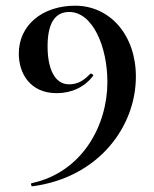

<svg xmlns="http://www.w3.org/2000/svg" viewBox="-20 -500 541 674"><path d="M179 -173C231 -173 277 -194 307 -234C310 -237 300 -244 297 -241C270 -213 249 -204 222 -204C172 -204 147 -259 147 -337C147 -412 169 -458 223 -458C305 -458 357 -337 357 -212C357 -60 269 105 91 143C87 144 89 155 94 154C327 123 457 -56 457 -231C457 -377 366 -480 244 -480C128 -480 46 -411 46 -312C46 -243 85 -173 179 -173Z"/></svg>

Font: Cormorant SC Semi
Style: Regular
Weight: 600
Designer: Christian Thalmann (Catharsis Fonts)
Version: Version 1.000;PS 001.000;hotconv 1.0.70;makeotf.lib2.5.58329